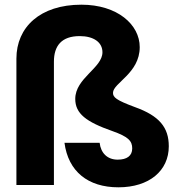

<svg xmlns="http://www.w3.org/2000/svg" viewBox="-20 -789 789 819"><path d="M50 -539V0H210V-526C210 -594 243 -635 320 -635C379 -635 417 -609 417 -566C417 -499 301 -456 301 -367C301 -304 348 -269 459 -230C527 -206 544 -188 544 -156C544 -124 521 -108 482 -108C438 -108 410 -136 405 -180H255C271 -58 355 10 485 10C617 10 700 -61 700 -165C700 -246 659 -295 556 -332C475 -362 462 -374 462 -393C462 -435 576 -476 576 -588C576 -684 481 -769 327 -769C151 -769 50 -673 50 -539Z"/></svg>

Font: Malmofest
Style: Bold
Weight: 700
Designer: Jonny Pinhorn (Poppins), Kolossal
Version: Version 1.004;Glyphs 3.1.2 (3151)